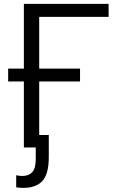

<svg xmlns="http://www.w3.org/2000/svg" viewBox="-20 -751 587 978"><path d="M21.5 -335.9V-401.4H101.6V-731.4H533.2V-665H179.7V-401.4H387.7V-335.9H179.7V-63.5H228.5V48.8Q228.5 135.7 195.8 170.9Q163.1 206.1 98.6 206.1Q80.1 206.1 62.5 203.1V141.6Q82 145.5 91.8 145.5Q126 145.5 144 126Q162.1 106.4 162.1 58.6V0H101.6V-335.9Z"/></svg>

Font: Gothic A1
Style: Regular
Weight: 400
Designer: HanYang I&C Co.,Ltd.
Foundry: HanYang I&C Co.,Ltd.
Version: Version 2.50